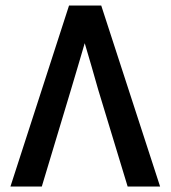

<svg xmlns="http://www.w3.org/2000/svg" viewBox="-20 -678 620 698"><path d="M288 -521Q275 -478 263 -436Q251 -394 238 -352L132 0H18L231 -658H348L562 0H444L337 -352Q325 -394 313 -436Q301 -478 288 -521Z"/></svg>

Font: Codetta
Style: Bold
Weight: 700
Designer: Ulrich Proeller
Foundry: PROSA GmbH
Version: Version 2.00;September 29, 2018;FontCreator 11.5.0.2427 64-b